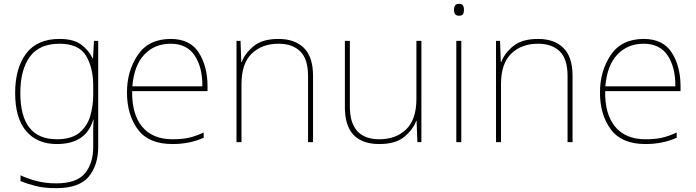

<svg xmlns="http://www.w3.org/2000/svg" viewBox="-20 -741 3629 1001"><path d="M290 -513Q391 -513 428.5 -450.5Q466 -388 466 -294V-246Q466 -191 451 -138Q436 -85 395 -50Q354 -15 276 -15Q86 -15 86 -256Q86 -377 135.5 -445Q185 -513 290 -513ZM290 -538Q174 -538 116.5 -462Q59 -386 59 -256Q59 -125 116.5 -57.5Q174 10 276 10Q429 10 466 -117H468Q466 -88 466 -67Q466 -46 466 -17V25Q466 111 422.5 163Q379 215 273 215Q217 215 170 202.5Q123 190 87 173V203Q123 218 167.5 229Q212 240 273 240Q393 240 442.5 180Q492 120 492 25V-528H470L465 -437H463Q442 -480 402.5 -509Q363 -538 290 -538Z M870 -538Q755 -538 698.5 -454.5Q642 -371 642 -259Q642 -143 698.5 -66.5Q755 10 879 10Q969 10 1042 -23V-50Q995 -29 961 -22Q927 -15 879 -15Q776 -15 721.5 -80Q667 -145 669 -266H1062V-291Q1062 -395 1016.5 -466.5Q971 -538 870 -538ZM870 -513Q954 -513 995 -451.5Q1036 -390 1035 -291H670Q679 -400 732.5 -456.5Q786 -513 870 -513Z M1432 -538Q1348 -538 1302.5 -500.5Q1257 -463 1240 -417H1238L1234 -528H1213V0H1239V-302Q1239 -410 1292.5 -461.5Q1346 -513 1432 -513Q1505 -513 1545.5 -473Q1586 -433 1586 -345V0H1612V-346Q1612 -444 1564.5 -491Q1517 -538 1432 -538Z M2177 -528H2151V-226Q2151 -118 2097.5 -66.5Q2044 -15 1958 -15Q1804 -15 1804 -186V-528H1778V-182Q1778 10 1958 10Q2042 10 2087.5 -27.5Q2133 -65 2150 -111H2152L2156 0H2177Z M2372 -721Q2347 -721 2347 -690Q2347 -659 2372 -659Q2390 -659 2394.5 -668Q2399 -677 2399 -690Q2399 -702 2394.5 -711.5Q2390 -721 2372 -721ZM2385 -528H2359V0H2385Z M2785 -538Q2701 -538 2655.5 -500.5Q2610 -463 2593 -417H2591L2587 -528H2566V0H2592V-302Q2592 -410 2645.5 -461.5Q2699 -513 2785 -513Q2858 -513 2898.5 -473Q2939 -433 2939 -345V0H2965V-346Q2965 -444 2917.5 -491Q2870 -538 2785 -538Z M3336 -538Q3221 -538 3164.5 -454.5Q3108 -371 3108 -259Q3108 -143 3164.5 -66.5Q3221 10 3345 10Q3435 10 3508 -23V-50Q3461 -29 3427 -22Q3393 -15 3345 -15Q3242 -15 3187.5 -80Q3133 -145 3135 -266H3528V-291Q3528 -395 3482.5 -466.5Q3437 -538 3336 -538ZM3336 -513Q3420 -513 3461 -451.5Q3502 -390 3501 -291H3136Q3145 -400 3198.5 -456.5Q3252 -513 3336 -513Z"/></svg>

Font: Noto Sans UI Thin
Style: Regular
Weight: 250
Designer: Monotype Design Team
Foundry: Monotype Imaging Inc.
Version: Version 1.901